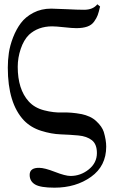

<svg xmlns="http://www.w3.org/2000/svg" viewBox="-20 -680 549 888"><path d="M16.1 -367.2Q16.1 -401.4 21 -435.3Q25.9 -469.2 40.5 -507.1Q55.2 -544.9 76.7 -573.5Q98.1 -602.1 134.5 -621.1Q170.9 -640.1 216.8 -640.1Q234.9 -640.1 287.4 -637.5Q339.8 -634.8 369.1 -634.8Q410.2 -634.8 430.2 -660.2L442.9 -649.9Q437 -624 431.9 -610.1Q426.8 -596.2 415.3 -580.1Q403.8 -564 383.3 -556.9Q362.8 -549.8 333 -549.8Q314 -549.8 276.4 -554Q238.8 -558.1 221.2 -558.1Q156.2 -558.1 113.8 -519Q89.8 -495.1 75.9 -454.1Q62 -413.1 62 -371.1Q62 -267.1 112.8 -210.9Q139.6 -181.2 184.3 -169.7Q229 -158.2 269.5 -159.7Q310.1 -161.1 355 -152.6Q399.9 -144 425.8 -119.1Q451.7 -95.2 460 -69.8Q471.2 -31.7 471.2 -2Q471.2 87.9 401.1 137.9Q331.1 188 231.9 188Q167 188 142.1 173.1Q117.2 158.2 117.2 128.9Q117.2 95.7 161.1 96.2Q186 96.2 234.1 115Q282.2 133.8 306.2 133.8Q353 133.8 390.6 103.5Q428.2 73.2 428.2 27.8Q428.2 -13.2 405 -31.5Q381.8 -49.8 342.5 -53.5Q303.2 -57.1 260.5 -58.6Q217.8 -60.1 170.4 -75Q123 -89.8 90.8 -123Q16.1 -202.1 16.1 -367.2Z"/></svg>

Font: Biolilbert
Style: Regular
Weight: 400
Designer: Philipp H. Poll
Foundry: Philipp H. Poll
Version: Version 1.1.0